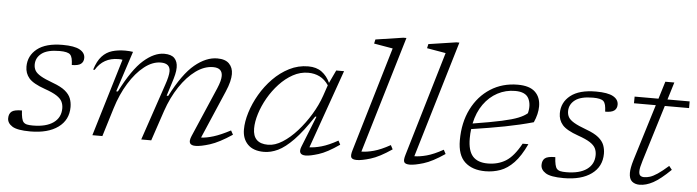

<svg xmlns="http://www.w3.org/2000/svg" viewBox="-47 -940 4161 1147"><g transform="rotate(5 2034.0 -366.0)"><path d="M99 -110.5Q102 -56 115 -41.5Q123 -32.5 136.2 -29.5Q149.5 -26.5 171.5 -26.5Q251 -26.5 294.5 -57.5Q338 -88.5 338 -144Q338 -166 329.2 -184Q320.5 -202 296 -218Q271.5 -234 224 -250.5Q153 -275.5 128 -304.5Q103 -333.5 103 -374Q103 -439.5 155 -480.8Q207 -522 307.5 -522Q378 -522 410.2 -504Q442.5 -486 442.5 -455Q442.5 -432 426.5 -419.5Q410.5 -407 372 -407Q371 -431 367.5 -446Q364 -461 355.5 -469.5Q340.5 -484 292.5 -484Q219.5 -484 185.2 -457.8Q151 -431.5 151 -390.5Q151 -370.5 160 -354.8Q169 -339 194.2 -324Q219.5 -309 268.5 -291Q318 -273 343.2 -252Q368.5 -231 377.5 -207Q386.5 -183 386.5 -156Q386.5 -78.5 325.8 -34.2Q265 10 159 10Q81 10 51 -9Q21 -28 21 -57Q21 -83.5 36.8 -97Q52.5 -110.5 99 -110.5Z M1367.5 -76Q1290.5 -24.5 1235.8 -7.2Q1181 10 1150 10Q1124.5 10 1116.8 -3Q1109 -16 1121.5 -46L1250 -344.5Q1260.5 -369.5 1265.2 -387.5Q1270 -405.5 1270 -419.5Q1270 -468 1214.5 -468Q1162 -468 1110.8 -430.8Q1059.5 -393.5 1016.2 -328.5Q973 -263.5 945 -181.5L884 0H824L938 -337Q957 -391.5 957 -420Q957 -468 901 -468Q851 -468 801.8 -429.2Q752.5 -390.5 711 -323.2Q669.5 -256 643.5 -171L591 0H531L671 -464.5Q666.5 -466 659.8 -466.2Q653 -466.5 647 -466.5Q556 -466.5 510.5 -390L501.5 -390.5Q518 -443.5 543.8 -471.5Q569.5 -499.5 604.5 -510Q639.5 -520.5 683 -520.5Q707.5 -520.5 729.5 -517L650 -273.5H660Q729 -409.5 793 -465.8Q857 -522 916.5 -522Q959.5 -522 978.5 -501.8Q997.5 -481.5 997.5 -447Q997.5 -427 992.2 -404.2Q987 -381.5 976.5 -349.5L952.5 -273.5H962Q1031.5 -409 1099.8 -465.5Q1168 -522 1235 -522Q1283 -522 1306.2 -498.2Q1329.5 -474.5 1329.5 -436Q1329.5 -415.5 1323.2 -389.8Q1317 -364 1302 -329L1179 -42.5Q1210.5 -43.5 1252.8 -56.5Q1295 -69.5 1354 -100.5Z M1781.5 -42 1855 -226.5H1847.5Q1786.5 -133.5 1736.5 -82Q1686.5 -30.5 1643.8 -10.2Q1601 10 1560.5 10Q1496.5 10 1463.2 -23.8Q1430 -57.5 1430 -113Q1430 -160 1447 -215.2Q1464 -270.5 1495.5 -324.8Q1527 -379 1570.5 -423.5Q1614 -468 1667.2 -495Q1720.5 -522 1780.5 -522Q1829.5 -522 1861.5 -498.5Q1893.5 -475 1912 -434.5L1948.5 -512H1995.5L1829 -41Q1859.5 -41.5 1901.2 -53.2Q1943 -65 1998.5 -96L2011 -72.5Q1938 -21.5 1887.2 -5.8Q1836.5 10 1811 10Q1760.5 10 1781.5 -42ZM1490 -124.5Q1490 -34.5 1581 -34.5Q1622.5 -34.5 1667.2 -62.8Q1712 -91 1754 -138Q1796 -185 1830.2 -241.5Q1864.5 -298 1884 -355L1906 -419.5Q1883.5 -453 1852.5 -468.5Q1821.5 -484 1783.5 -484Q1736 -484 1692.2 -460Q1648.5 -436 1611.5 -396.2Q1574.5 -356.5 1547.2 -308.8Q1520 -261 1505 -212.8Q1490 -164.5 1490 -124.5Z M2273 -672.5Q2264 -674 2242.5 -677.8Q2221 -681.5 2197.5 -685.5Q2174 -689.5 2160 -692L2165.5 -717L2331 -742H2349.5L2140.5 -42.5Q2172 -42.5 2214 -53.8Q2256 -65 2312.5 -96.5L2325.5 -72Q2251.5 -21.5 2199 -5.8Q2146.5 10 2117.5 10Q2091 10 2084 -1.8Q2077 -13.5 2087.5 -47.5Z M2590.5 -672.5Q2581.5 -674 2560 -677.8Q2538.5 -681.5 2515 -685.5Q2491.5 -689.5 2477.5 -692L2483 -717L2648.5 -742H2667L2458 -42.5Q2489.5 -42.5 2531.5 -53.8Q2573.5 -65 2630 -96.5L2643 -72Q2569 -21.5 2516.5 -5.8Q2464 10 2435 10Q2408.5 10 2401.5 -1.8Q2394.5 -13.5 2405 -47.5Z M3130.5 -173.5Q3096.5 -100.5 3058.5 -60.8Q3020.5 -21 2977.8 -5.5Q2935 10 2887.5 10Q2809.5 10 2765 -31.2Q2720.5 -72.5 2720.5 -161.5Q2720.5 -267.5 2761.2 -349Q2802 -430.5 2873.5 -476.2Q2945 -522 3037 -522Q3107.5 -522 3141 -490.2Q3174.5 -458.5 3174.5 -404Q3174.5 -358.5 3151.5 -307Q3071.5 -284.5 2981.8 -267.2Q2892 -250 2782 -233.5Q2778.5 -206.5 2778.5 -178Q2778.5 -104 2808 -70.8Q2837.5 -37.5 2898 -37.5Q2959.5 -37.5 3006.2 -66.2Q3053 -95 3096 -173.5ZM3024.5 -483.5Q2968 -483.5 2919.5 -457.8Q2871 -432 2836.5 -383.8Q2802 -335.5 2787.5 -267.5Q2896.5 -285 2960.2 -299Q3024 -313 3058 -326.8Q3092 -340.5 3111.5 -357.5Q3124.5 -409 3105.8 -446.2Q3087 -483.5 3024.5 -483.5Z M3297.5 -110.5Q3300.5 -56 3313.5 -41.5Q3321.5 -32.5 3334.8 -29.5Q3348 -26.5 3370 -26.5Q3449.5 -26.5 3493 -57.5Q3536.5 -88.5 3536.5 -144Q3536.5 -166 3527.8 -184Q3519 -202 3494.5 -218Q3470 -234 3422.5 -250.5Q3351.5 -275.5 3326.5 -304.5Q3301.5 -333.5 3301.5 -374Q3301.5 -439.5 3353.5 -480.8Q3405.5 -522 3506 -522Q3576.5 -522 3608.8 -504Q3641 -486 3641 -455Q3641 -432 3625 -419.5Q3609 -407 3570.5 -407Q3569.5 -431 3566 -446Q3562.5 -461 3554 -469.5Q3539 -484 3491 -484Q3418 -484 3383.8 -457.8Q3349.5 -431.5 3349.5 -390.5Q3349.5 -370.5 3358.5 -354.8Q3367.5 -339 3392.8 -324Q3418 -309 3467 -291Q3516.5 -273 3541.8 -252Q3567 -231 3576 -207Q3585 -183 3585 -156Q3585 -78.5 3524.2 -34.2Q3463.5 10 3357.5 10Q3279.5 10 3249.5 -9Q3219.5 -28 3219.5 -57Q3219.5 -83.5 3235.2 -97Q3251 -110.5 3297.5 -110.5Z M3818.5 -134Q3805 -91 3805 -70.5Q3805 -51 3813.5 -44.2Q3822 -37.5 3836.5 -37.5Q3852 -37.5 3870.8 -43.2Q3889.5 -49 3915.5 -66.2Q3941.5 -83.5 3980 -117.5L3997.5 -95.5Q3936.5 -36 3894 -13Q3851.5 10 3812.5 10Q3785 10 3767.2 -5Q3749.5 -20 3749.5 -56Q3749.5 -70 3753 -89.2Q3756.5 -108.5 3765 -136.5L3868.5 -472H3737.5L3738 -512H3881L3913 -616.5H3967L3935 -512H4068V-472H3922.5Z"/></g></svg>

Font: Newsreader 6pt Light
Style: Italic
Weight: 300
Italic angle: -17°
Designer: Hugues Gentile
Foundry: Production Type
Version: Version 1.003; ttfautohint (v1.8.3)